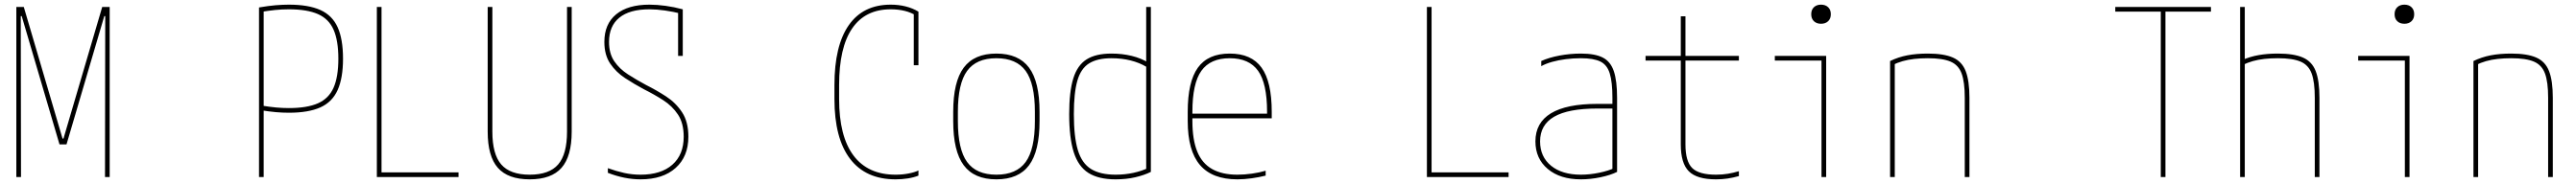

<svg xmlns="http://www.w3.org/2000/svg" viewBox="-20 -760 11040 790"><path d="M50 0V-730H82L248 -165H252L418 -730H450V0H430L431 -691H427L265 -140H235L73 -691H69L70 0Z M1090 -728Q1131 -735 1161 -737.5Q1191 -740 1218 -740Q1302 -740 1353 -717Q1404 -694 1427 -643Q1450 -592 1450 -508Q1450 -425 1427 -373.5Q1404 -322 1353 -299Q1302 -276 1218 -276Q1191 -276 1162.5 -278.5Q1134 -281 1096 -287L1099 -307Q1136 -301 1163.5 -298.5Q1191 -296 1218 -296Q1296 -296 1342.5 -316.5Q1389 -337 1409.5 -383.5Q1430 -430 1430 -508Q1430 -586 1409.5 -632.5Q1389 -679 1342.5 -699.5Q1296 -720 1218 -720Q1187 -720 1158.5 -717Q1130 -714 1093 -708L1110 -728V0H1090Z M1595 0V-730H1615V-20H1945V0Z M2250 10Q2157 10 2113.5 -39.5Q2070 -89 2070 -195V-730H2090V-195Q2090 -98 2128 -54Q2166 -10 2250 -10Q2334 -10 2372 -54Q2410 -98 2410 -195V-730H2430V-195Q2430 -89 2386.5 -39.5Q2343 10 2250 10Z M2725 10Q2691 10 2656 3Q2621 -4 2585 -18V-38Q2621 -25 2655 -17.5Q2689 -10 2725 -10Q2813 -10 2861.5 -53Q2910 -96 2910 -173Q2910 -231 2885.5 -268Q2861 -305 2822 -330Q2783 -355 2739 -377Q2698 -399 2659 -424.5Q2620 -450 2595 -487Q2570 -524 2570 -580Q2570 -657 2620.5 -698.5Q2671 -740 2763 -740Q2795 -740 2832 -735Q2869 -730 2906 -720V-520H2886V-713L2901 -701Q2864 -710 2829 -715Q2794 -720 2763 -720Q2678 -720 2634 -684Q2590 -648 2590 -580Q2590 -530 2612.5 -497Q2635 -464 2671.5 -440.5Q2708 -417 2749 -395Q2793 -373 2834.5 -346Q2876 -319 2903 -278Q2930 -237 2930 -173Q2930 -88 2875.5 -39Q2821 10 2725 10Z M3818 10Q3690 10 3623 -78Q3556 -166 3556 -335V-395Q3556 -564 3617.5 -652Q3679 -740 3797 -740Q3831 -740 3861 -732.5Q3891 -725 3916 -710V-480H3896V-713L3906 -693Q3863 -720 3797 -720Q3688 -720 3632 -638Q3576 -556 3576 -395V-335Q3576 -175 3637.5 -92.5Q3699 -10 3818 -10Q3847 -10 3873 -15Q3899 -20 3916 -28V-6Q3896 2 3870.5 6Q3845 10 3818 10Z M4250 10Q4155 10 4110 -50.5Q4065 -111 4065 -240V-280Q4065 -409 4110 -469.5Q4155 -530 4250 -530Q4345 -530 4390 -469.5Q4435 -409 4435 -280V-240Q4435 -111 4390 -50.5Q4345 10 4250 10ZM4250 -10Q4336 -10 4375.5 -64.5Q4415 -119 4415 -240V-280Q4415 -401 4375.5 -455.5Q4336 -510 4250 -510Q4164 -510 4124.5 -455.5Q4085 -401 4085 -280V-240Q4085 -119 4124.5 -64.5Q4164 -10 4250 -10Z M4761 10Q4688 10 4644.5 -17.5Q4601 -45 4581.5 -106.5Q4562 -168 4562 -270Q4562 -366 4579.5 -423Q4597 -480 4636.5 -505Q4676 -530 4743 -530Q4789 -530 4830 -520Q4871 -510 4903 -490L4893 -473Q4863 -491 4825 -500.5Q4787 -510 4743 -510Q4683 -510 4647.5 -488Q4612 -466 4597 -413.5Q4582 -361 4582 -270Q4582 -173 4599 -116Q4616 -59 4655.5 -34.5Q4695 -10 4761 -10Q4801 -10 4837.5 -18Q4874 -26 4903 -40L4892 -22V-730H4912V-22Q4884 -8 4845.5 1Q4807 10 4761 10Z M5283 10Q5175 10 5122.5 -51.5Q5070 -113 5070 -240V-280Q5070 -409 5113.5 -469.5Q5157 -530 5250 -530Q5343 -530 5386.5 -469.5Q5430 -409 5430 -280V-252H5080V-272H5420L5410 -262V-280Q5410 -402 5371.5 -456Q5333 -510 5250 -510Q5167 -510 5128.5 -456Q5090 -402 5090 -280V-240Q5090 -161 5110.5 -110Q5131 -59 5174 -34.5Q5217 -10 5283 -10Q5313 -10 5345 -14.5Q5377 -19 5404 -27V-6Q5376 1 5344 5.5Q5312 10 5283 10Z M6095 0V-730H6115V-20H6445V0Z M6755 10Q6666 10 6613 -34.5Q6560 -79 6560 -153Q6560 -233 6626.5 -273.5Q6693 -314 6825 -314H6900V-294H6825Q6701 -294 6640.5 -259Q6580 -224 6580 -153Q6580 -87 6627 -48.5Q6674 -10 6755 -10Q6793 -10 6834 -18.5Q6875 -27 6901 -40L6890 -22V-340Q6890 -408 6878.5 -445Q6867 -482 6838 -496Q6809 -510 6755 -510Q6722 -510 6690.5 -506Q6659 -502 6632 -494.5Q6605 -487 6585 -476V-498Q6618 -513 6663.5 -521.5Q6709 -530 6755 -530Q6815 -530 6848.5 -513Q6882 -496 6896 -454.5Q6910 -413 6910 -340V-22Q6882 -8 6839 1Q6796 10 6755 10Z M7334 10Q7252 10 7217.5 -24.5Q7183 -59 7183 -140V-500H7032V-520H7183V-690H7203V-520H7432V-500H7203V-140Q7203 -67 7232 -38.5Q7261 -10 7334 -10Q7361 -10 7385 -14Q7409 -18 7432 -25V-4Q7407 3 7383.5 6.5Q7360 10 7334 10Z M7786 0V-500H7586V-520H7806V0ZM7784 -658Q7765 -658 7753.5 -669Q7742 -680 7742 -699Q7742 -718 7753.5 -729Q7765 -740 7784 -740Q7803 -740 7814.5 -729Q7826 -718 7826 -699Q7826 -680 7814.5 -669Q7803 -658 7784 -658Z M8080 -498Q8115 -515 8154 -522.5Q8193 -530 8242 -530Q8310 -530 8349 -513Q8388 -496 8404 -454.5Q8420 -413 8420 -340V0H8400V-340Q8400 -408 8386.5 -444.5Q8373 -481 8339 -495.5Q8305 -510 8242 -510Q8211 -510 8184 -507Q8157 -504 8134 -497.5Q8111 -491 8089 -480L8100 -494V0H8080Z M9240 0V-710H9045V-730H9455V-710H9260V0Z M9900 -340Q9900 -408 9886.5 -444.5Q9873 -481 9839 -495.5Q9805 -510 9742 -510Q9711 -510 9684 -507Q9657 -504 9634 -497.5Q9611 -491 9589 -480L9591 -503Q9623 -517 9660 -523.5Q9697 -530 9742 -530Q9810 -530 9849 -513Q9888 -496 9904 -454.5Q9920 -413 9920 -340V0H9900ZM9580 0V-730H9600V0Z M10286 0V-500H10086V-520H10306V0ZM10284 -658Q10265 -658 10253.5 -669Q10242 -680 10242 -699Q10242 -718 10253.5 -729Q10265 -740 10284 -740Q10303 -740 10314.5 -729Q10326 -718 10326 -699Q10326 -680 10314.5 -669Q10303 -658 10284 -658Z M10580 -498Q10615 -515 10654 -522.5Q10693 -530 10742 -530Q10810 -530 10849 -513Q10888 -496 10904 -454.5Q10920 -413 10920 -340V0H10900V-340Q10900 -408 10886.5 -444.5Q10873 -481 10839 -495.5Q10805 -510 10742 -510Q10711 -510 10684 -507Q10657 -504 10634 -497.5Q10611 -491 10589 -480L10600 -494V0H10580Z"/></svg>

Font: M PLUS Code Latin Thin
Style: Regular
Weight: 250
Designer: Coji Morishita
Foundry: UNDERFOREST DESIGN
Version: Version 1.002; ttfautohint (v1.8.3)